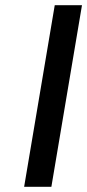

<svg xmlns="http://www.w3.org/2000/svg" viewBox="-20 -720 336 740"><path d="M191 -700H296L178 0H73Z"/></svg>

Font: Be Vietnam Medium
Style: Italic
Weight: 500
Italic angle: -9.444°
Designer: Gabriel Lam
Foundry: TypeRant
Version: Version 3.000